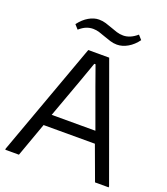

<svg xmlns="http://www.w3.org/2000/svg" viewBox="-165 -1050 1011 1164"><g transform="rotate(20 340.5 -468.0)"><path d="M146 -861Q174 -898 207 -917Q240 -936 272 -936Q296 -936 317 -929.5Q338 -923 358 -915.5Q378 -908 398 -901.5Q418 -895 441 -895Q486 -895 530 -933L554 -906Q528 -870 493.5 -850Q459 -830 424 -830Q402 -830 381 -836.5Q360 -843 339.5 -850.5Q319 -858 299 -864.5Q279 -871 258 -871Q235 -871 214 -862.5Q193 -854 170 -834ZM481 -295 390 -545 344 -674H336L290 -545L199 -295ZM7 -7 273 -740H408L674 -7V0H586L505 -220H174L95 0H7Z"/></g></svg>

Font: EncodeSans
Style: Regular
Weight: 400
Designer: Pablo Impallari, Andres Torresi
Foundry: Pablo Impallari, Andres Torresi
Version: Version 1.000; ttfautohint (v1.4.1)